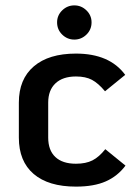

<svg xmlns="http://www.w3.org/2000/svg" viewBox="-20 -681 511 713"><path d="M50 -170V-300Q50 -387 105.5 -434.5Q161 -482 262 -482Q387 -482 445 -403L370 -342Q345 -372 321.5 -384.5Q298 -397 262 -397Q213 -397 186 -371.5Q159 -346 159 -300V-170Q159 -123 185.5 -98Q212 -73 262 -73Q299 -73 323.5 -85.5Q348 -98 371 -127L446 -66Q417 -27 373 -7.5Q329 12 262 12Q160 12 105 -35Q50 -82 50 -170ZM192 -598Q192 -624 211 -642.5Q230 -661 256 -661Q282 -661 301 -642.5Q320 -624 320 -598Q320 -571 301 -552.5Q282 -534 256 -534Q230 -534 211 -552.5Q192 -571 192 -598Z"/></svg>

Font: KoHo SemiBold
Style: Regular
Weight: 600
Designer: Cadson Demak & Katatrad Team
Foundry: Cadson Demak Co.,Ltd.
Version: Version 1.000; ttfautohint (v1.6)